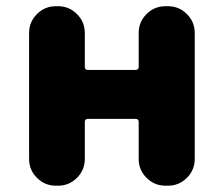

<svg xmlns="http://www.w3.org/2000/svg" viewBox="-20 -589 709 609"><path d="M157.2 0Q122.1 0 97.2 -24.9Q72.3 -49.8 72.3 -85V-484.4Q72.3 -519.5 97.2 -544.4Q122.1 -569.3 157.2 -569.3H164.1Q199.2 -569.3 224.1 -544.4Q249 -519.5 249 -484.4V-377Q249 -367.2 258.8 -367.2H410.2Q419.9 -367.2 419.9 -377V-484.4Q419.9 -519.5 444.8 -544.4Q469.7 -569.3 504.9 -569.3H512.7Q547.9 -569.3 572.8 -544.4Q597.7 -519.5 597.7 -484.4V-85Q597.7 -49.8 572.8 -24.9Q547.9 0 512.7 0H504.9Q469.7 0 444.8 -24.9Q419.9 -49.8 419.9 -85V-202.1Q419.9 -211.9 410.2 -211.9H258.8Q249 -211.9 249 -202.1V-85Q249 -49.8 224.1 -24.9Q199.2 0 164.1 0Z"/></svg>

Font: Gen Jyuu GothicX Heavy
Style: Bold
Weight: 900
Designer: [Source Han Sans]
Ryoko NISHIZUKA  (kana & ideographs); Paul D. Hunt (Latin, Greek & Cyrillic); Wenlong ZHANG  (bopomofo
Version: Version 1.002.20150607